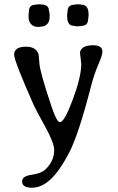

<svg xmlns="http://www.w3.org/2000/svg" viewBox="-20 -693 557 908"><path d="M115.7 -628.4 116.7 -637.7Q116.7 -670.4 146 -670.4L147.9 -670.9L149.4 -671.4L164.6 -672.9L166 -672.4H168Q210.9 -672.4 210.9 -645.5Q213.4 -638.2 213.4 -635.3L214.8 -622.6V-613.3Q214.8 -590.8 203.1 -579.1Q191.4 -567.4 176.3 -567.4L168 -565.9H157.2Q139.6 -565.9 127.4 -578.1Q115.2 -590.3 115.2 -613.8V-627ZM297.4 -618.7V-622.1L297.9 -624V-629.4Q299.3 -636.7 299.3 -637.7Q299.3 -670.9 333.5 -670.9L341.8 -672.4H355.5Q361.3 -670.9 365.7 -670.9Q398.9 -670.9 398.9 -624.5V-617.7L397 -603.5Q397 -570.3 362.8 -570.3L359.9 -569.3H356.4L347.7 -568.4H344.2L326.2 -571.3Q297.4 -571.3 297.4 -618.7ZM46.9 -434.6Q46.9 -472.2 104 -472.2Q149.4 -472.2 162.1 -437.5Q163.6 -433.1 166.3 -393.3Q168.9 -353.5 221.7 -194.8Q248 -115.2 263.7 -115.2Q284.2 -115.2 324.2 -222.4Q364.3 -329.6 364.3 -390.6L358.4 -443.8Q358.4 -457.5 373.5 -468.3Q388.7 -479 420.4 -479Q464.4 -479 464.4 -448.7Q464.4 -432.6 444.8 -387.2Q425.3 -341.8 410.6 -285.6Q351.6 -56.6 307.4 28.3Q263.2 113.3 220.2 154.1Q177.2 194.8 130.9 194.8Q84.5 194.8 84.5 165Q84.5 139.6 129.9 133.5Q175.3 127.4 196.3 106.9Q236.3 67.9 236.3 16.1Q236.3 -16.6 193.4 -94.5Q150.4 -172.4 140.1 -194.8Q46.9 -404.8 46.9 -434.6Z"/></svg>

Font: Averia Libre Light
Style: Regular
Weight: 300
Version: Version 1.002